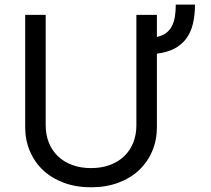

<svg xmlns="http://www.w3.org/2000/svg" viewBox="-20 -791 905 824"><path d="M816.8 -771.3Q816.8 -724.8 807.7 -688Q798.7 -651.3 778.9 -624.8Q759.2 -598.4 728.2 -582.2Q697.1 -566.1 653.4 -560.7V-245.7Q653.4 -190 633.3 -142.6Q613.3 -95.2 576.3 -60.5Q539.4 -25.9 487.2 -6.6Q435 12.8 370.7 12.8Q306.5 12.8 254.3 -6.6Q202.1 -25.9 165.1 -60.5Q128.2 -95.2 108.1 -142.6Q88.1 -190 88.1 -245.7V-727.3H176.1V-252.8Q176.1 -213.1 189.5 -179.3Q202.8 -145.6 227.8 -121.3Q252.8 -96.9 289.1 -83.3Q325.3 -69.6 370.7 -69.6Q416.2 -69.6 452.4 -83.3Q488.6 -96.9 513.7 -121.3Q538.7 -145.6 552 -179.3Q565.3 -213.1 565.3 -252.8V-727.3H653.4V-632.5Q676.8 -637.8 692.5 -649.1Q708.1 -660.5 717.3 -678.1Q726.6 -695.7 730.5 -718.9Q734.4 -742.2 734.4 -771.3Z"/></svg>

Font: Interop
Style: Regular
Weight: 400
Designer: Rasmus Andersson, Google, Jang Haemin
Foundry: jhaemin
Version: Version 1.008